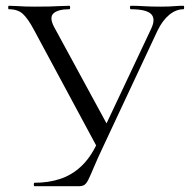

<svg xmlns="http://www.w3.org/2000/svg" viewBox="-20 -645 658 665"><path d="M502.8 -543.8Q520.2 -579.2 503.6 -596.1Q487 -613 433 -613Q430.2 -613 430.2 -619Q430.2 -625 433 -625Q456.6 -625 479 -623.5Q501.4 -622 536.4 -622Q553.4 -622 565.1 -622.5Q576.8 -623 588.3 -624Q599.8 -625 615.6 -625Q617.8 -625 617.8 -619Q617.8 -613 615.6 -613Q590 -613 566.6 -594Q543.2 -575 525.6 -539L339.6 -142Q316.8 -94 304.9 -65.3Q293 -36.6 285.9 -22.5Q278.8 -8.4 271.7 -4.2Q264.6 0 251.4 0H99.8Q97 0 97 -6Q97 -12 99.8 -12Q148 -12 188.1 -25.2Q228.2 -38.4 260.3 -68.1Q292.4 -97.8 315.4 -146.4ZM319.6 -129 97.4 -542Q77.2 -580 59.6 -596.5Q42 -613 10.4 -613Q8.4 -613 8.4 -619Q8.4 -625 10.4 -625Q25 -625 38.6 -624Q52.2 -623 67.6 -622.5Q83 -622 101 -622Q129.6 -622 151.1 -622.5Q172.6 -623 189.1 -624Q205.6 -625 220.2 -625Q223 -625 223 -619Q223 -613 220.2 -613Q182 -613 165.9 -599.2Q149.8 -585.4 167.2 -552L358.2 -200.6Z"/></svg>

Font: Cormorant Garamond Light
Style: Regular
Weight: 300
Designer: Christian Thalmann (Catharsis Fonts)
Foundry: Catharsis Fonts
Version: Version 4.001